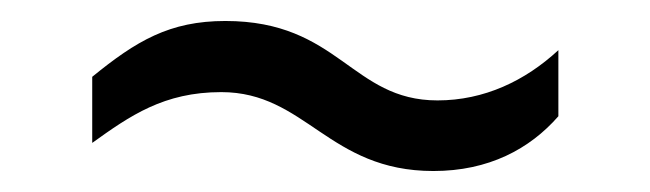

<svg xmlns="http://www.w3.org/2000/svg" viewBox="-20 -394 620 183"><path d="M190.9 -306.2C271.5 -306.2 293 -231 393.1 -231C445.8 -231 484.9 -252 512.2 -283.2V-346.2C480.5 -316.9 441.4 -298.3 397 -298.3C314.9 -298.3 303.2 -374 194.8 -374C141.6 -374 109.9 -355 67.9 -320.8V-257.8C104 -283.7 136.2 -306.2 190.9 -306.2Z"/></svg>

Font: Parastoo
Style: Regular
Weight: 400
Foundry: Saber Rastikerdar (saber.rastikerdar@gmail.com)
Version: Version 2.0.1